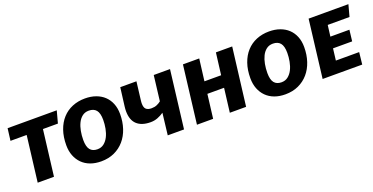

<svg xmlns="http://www.w3.org/2000/svg" viewBox="-26 -1169 3442 1773"><g transform="rotate(-20 1695.5 -283.0)"><path d="M346 -449 291 0H131L186 -449H27L42 -568H525L493 -449Z M1063 -336Q1063 -260 1041.5 -195.5Q1020 -131 979.5 -84Q939 -37 881.5 -10.5Q824 16 752 16Q693 16 646 -1.5Q599 -19 566 -52Q533 -85 515 -131Q497 -177 497 -234Q497 -316 519.5 -380.5Q542 -445 583 -490Q624 -535 681 -558.5Q738 -582 806 -582Q864 -582 911.5 -565Q959 -548 992.5 -516.5Q1026 -485 1044.5 -439.5Q1063 -394 1063 -336ZM756 -101Q794 -101 821 -122.5Q848 -144 865 -178Q882 -212 890 -254.5Q898 -297 898 -338Q898 -405 873.5 -434.5Q849 -464 801 -464Q763 -464 736.5 -443.5Q710 -423 693.5 -389.5Q677 -356 669 -313.5Q661 -271 661 -226Q661 -160 685 -130.5Q709 -101 756 -101Z M1409 0 1434 -213Q1405 -193 1372.5 -180.5Q1340 -168 1304 -168Q1216 -168 1169.5 -211Q1123 -254 1123 -341Q1123 -362 1126 -386L1149 -568H1308L1286 -387Q1285 -379 1284.5 -372Q1284 -365 1284 -358Q1284 -318 1302 -302Q1320 -286 1355 -286Q1385 -286 1408 -296Q1431 -306 1448 -320L1478 -568H1638L1569 0Z M2019 0 2048 -235H1884L1855 0H1696L1765 -568H1925L1898 -353H2062L2089 -568H2249L2179 0Z M2872 -336Q2872 -260 2850.5 -195.5Q2829 -131 2788.5 -84Q2748 -37 2690.5 -10.5Q2633 16 2561 16Q2502 16 2455 -1.5Q2408 -19 2375 -52Q2342 -85 2324 -131Q2306 -177 2306 -234Q2306 -316 2328.5 -380.5Q2351 -445 2392 -490Q2433 -535 2490 -558.5Q2547 -582 2615 -582Q2673 -582 2720.5 -565Q2768 -548 2801.5 -516.5Q2835 -485 2853.5 -439.5Q2872 -394 2872 -336ZM2565 -101Q2603 -101 2630 -122.5Q2657 -144 2674 -178Q2691 -212 2699 -254.5Q2707 -297 2707 -338Q2707 -405 2682.5 -434.5Q2658 -464 2610 -464Q2572 -464 2545.5 -443.5Q2519 -423 2502.5 -389.5Q2486 -356 2478 -313.5Q2470 -271 2470 -226Q2470 -160 2494 -130.5Q2518 -101 2565 -101Z M3146 -453 3132 -343H3319L3306 -233H3118L3104 -118H3333L3320 0H2931L3000 -568H3391L3360 -453Z"/></g></svg>

Font: Qjlgwqiwhsfqbnnlvksmvfsycuq
Style: Regular
Weight: 700
Italic angle: -8°
Designer: Carrois Corporate & Edenspiekermann
Foundry: Carrois Corporate GbR & Edenspiekermann AG
Version: Version 2.001